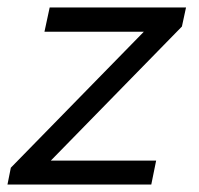

<svg xmlns="http://www.w3.org/2000/svg" viewBox="-26 -494 532 514"><path d="M-6 0 3 -45 359 -409H93L107 -474H472L461 -423L110 -64H392L379 0Z"/></svg>

Font: Kanit Light
Style: Italic
Weight: 300
Italic angle: -12°
Designer: Katatrad Team
Foundry: CadsonDemak
Version: Version 2.000; ttfautohint (v1.8.3)